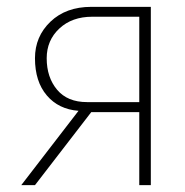

<svg xmlns="http://www.w3.org/2000/svg" viewBox="-20 -540 541 560"><path d="M42 0 209 -216.8Q150.9 -221.2 116.5 -261.7Q82 -302.2 82 -370.1Q82 -433.6 127.2 -476.8Q172.4 -520 246.1 -520H419.9V0H386.2V-212.9H246.1L82 0ZM233.9 -242.2H386.2V-491.2H249Q189.9 -491.2 153.1 -456.8Q116.2 -422.4 116.2 -370.1Q116.2 -314.5 146.5 -278.3Q176.8 -242.2 233.9 -242.2Z"/></svg>

Font: Rawline ExtraLight
Style: Regular
Weight: 275
Designer: Matt McInerney, Pablo Impallari, Rodrigo Fuenzalida
Foundry: Matt McInerney, Pablo Impallari, Rodrigo Fuenzalida
Version: Version 4.020;PS 004.020;hotconv 1.0.88;makeotf.lib2.5.64775